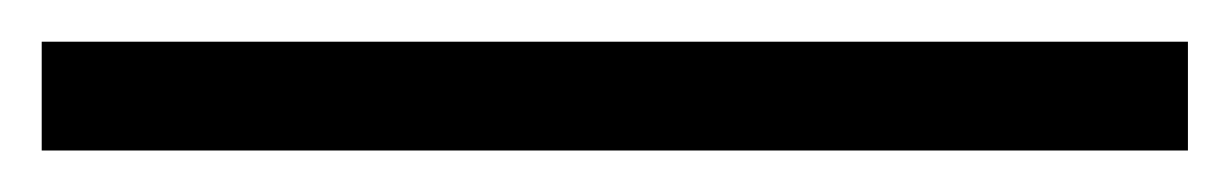

<svg xmlns="http://www.w3.org/2000/svg" viewBox="-30 390 595 93"><path d="M545.4 462.9H-9.8V410.2H545.4Z"/></svg>

Font: XB Niloofar
Style: Bold
Weight: 700
Designer: Behnam
Foundry: Irmug
Version: Version 7.201 2008